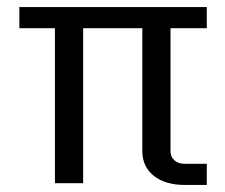

<svg xmlns="http://www.w3.org/2000/svg" viewBox="-20 -520 640 545"><path d="M136 -440H35V-499L33 -500H567V-440H464V-91Q464 -75 475 -65Q486 -55 505 -55H567V5H505Q449 5 416.5 -21Q384 -47 384 -91V-440H216V0H136Z"/></svg>

Font: Wittgenstein
Style: Regular
Weight: 400
Designer: Jörg Drees
Foundry: Jörg Drees
Version: Version 1.003;Glyphs 3.1.2 (3151)